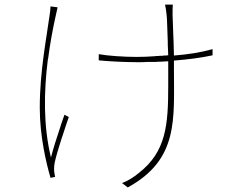

<svg xmlns="http://www.w3.org/2000/svg" viewBox="-20 -780 1040 840"><path d="M741 -515C805 -520 858 -527 910 -538V-565C856 -550 803 -542 741 -537C740 -602 735 -693 735 -715C735 -737 735 -749 736 -760H702C705 -745 707 -735 709 -714C711 -700 712 -649 714 -597V-585C715 -569 715 -553 716 -538C712 -538 709 -538 706 -537H696C694 -537 692 -536 691 -536H681C676 -535 671 -535 666 -535L656 -534C630 -532 604 -531 577 -531C522 -531 450 -536 412 -543V-516C449 -512 523 -508 576 -508C578 -508 580 -508 581 -508H596C604 -508 613 -508 621 -509H631C634 -509 637 -509 641 -509H651C654 -509 657 -509 661 -509L671 -510H681C692 -511 704 -511 716 -512V-485C716 -461 716 -439 716 -417V-405C716 -234 707 -116 587 -23C566 -5 538 12 514 21L539 40C762 -82 741 -258 741 -479V-515ZM221 -6C220 -13 218 -21 217 -30C216 -42 217 -59 220 -72C225 -95 237 -135 250 -176L254 -187C264 -217 273 -247 281 -268L262 -278C257 -264 252 -249 247 -235L244 -225C228 -178 213 -130 203 -91C169 -229 172 -379 189 -517L191 -527C199 -589 210 -648 222 -703C226 -720 229 -736 232 -748L201 -752C201 -741 199 -725 196 -707C185 -622 154 -470 154 -309C154 -182 183 -64 201 -2L221 -6Z"/></svg>

Font: Glow Sans SC Normal Thin
Style: Regular
Weight: 100
Designer: Ryoko NISHIZUKA (kana, bopomofo & ideographs); Paul D. Hunt (Latin, Greek & Cyrillic); Sandoll Communications, Soo-young
Version: Version 0.93